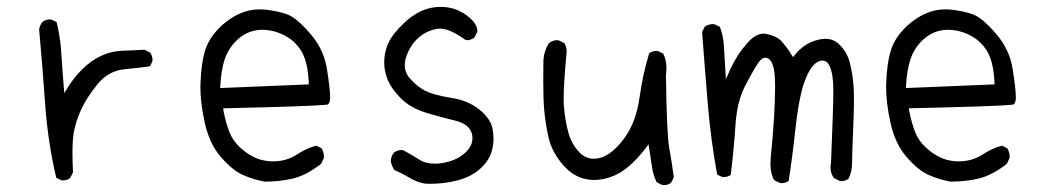

<svg xmlns="http://www.w3.org/2000/svg" viewBox="-20 -540 3040 560"><path d="M162.1 -13.7Q175.8 -13.7 184.6 -21L192.9 -37.1Q191.4 -67.9 191.4 -92.3Q191.4 -130.9 194.8 -151.9Q201.2 -187 217 -221.2Q232.9 -255.4 263.7 -293.5Q295.4 -333 342.3 -337.9Q383.3 -341.8 417.5 -346.7L424.3 -360.8Q424.8 -362.8 424.8 -366.7Q424.8 -370.6 423.1 -376.2Q421.4 -381.8 417.5 -386.7L401.4 -395Q369.6 -393.1 338.4 -392.1Q271.5 -390.1 218.3 -336.4Q197.3 -315.4 180.7 -289.6L167.5 -268.6Q161.6 -340.3 159.9 -368.7Q158.2 -397 157.2 -406Q156.2 -415 155 -423.8Q153.8 -432.6 152.3 -441.4Q149.4 -458.5 145 -475.6L130.4 -482.9Q128.4 -483.4 127 -483.4Q112.8 -483.4 103.5 -475.6Q96.2 -466.3 94.2 -454.1Q104 -344.7 111.8 -235.1Q119.6 -125.5 144 -21.5L158.7 -14.2Q160.6 -13.7 162.1 -13.7Z M722.2 -450.7Q731.9 -452.6 738 -452.9Q744.1 -453.1 746.8 -453.1Q749.5 -453.1 753.7 -452.9Q757.8 -452.6 763.2 -451.7Q773.4 -450.7 783.7 -447.3Q817.9 -437 840.8 -414.1Q859.9 -395.5 869.1 -368.9Q878.4 -342.3 880.4 -302.2L880.9 -293.9L622.1 -283.2Q624 -315.4 626.5 -329.1Q630.4 -352.5 635.3 -366.7Q645.5 -397.5 668.9 -420.9Q692.4 -444.3 722.2 -450.7ZM786.6 -69.8Q781.2 -69.3 773.4 -69.3Q765.6 -69.3 753.2 -71.3Q740.7 -73.2 727.5 -78.6Q702.6 -89.4 681.2 -108.9Q659.2 -128.9 648.9 -155.5Q638.7 -182.1 632.3 -214.4L630.9 -224.1Q891.1 -230 929.7 -234.4L934.6 -234.9Q942.9 -237.8 942.9 -255.9Q942.9 -279.8 933.6 -338.4Q924.8 -396 884.8 -441.9Q844.7 -488.3 817.9 -498Q790 -508.3 750.5 -512.2Q743.7 -512.7 736.8 -512.7Q706.1 -512.7 677.2 -499.5Q641.6 -482.4 614.5 -453.4Q587.4 -424.3 577.1 -389.2Q566.9 -353 564.9 -300.3Q564.5 -293.9 564.5 -287.1Q564.5 -239.7 576.7 -184.6Q589.8 -122.1 623.5 -83Q657.2 -43.9 688 -30Q718.8 -16.1 752.4 -10.3Q797.4 -10.3 835.4 -19.5Q873.5 -28.8 916.5 -62L924.3 -78.6Q924.8 -80.6 924.8 -82.5Q924.8 -97.2 917.5 -107.9L902.3 -115.2Q874 -107.4 849.1 -91.3Q820.3 -71.8 786.6 -69.8Z M1233.9 -3.9Q1274.4 -3.9 1311.5 -13.2Q1356.9 -23.9 1385.7 -52.7Q1409.7 -76.7 1415.5 -104Q1419.4 -120.1 1419.4 -135.3Q1419.4 -150.4 1416.5 -164.6Q1411.1 -193.8 1378.4 -220.2Q1345.2 -247.1 1296.9 -254.4Q1245.6 -262.7 1221.7 -274.4Q1198.2 -286.1 1175.8 -311Q1160.6 -328.1 1160.6 -350.1Q1160.6 -362.3 1165.5 -376.5Q1178.7 -412.1 1202.4 -431.6Q1226.1 -451.2 1255.9 -456.1Q1259.8 -456.5 1263.7 -456.5Q1292.5 -456.5 1337.9 -423.3Q1339.4 -422.9 1343.3 -422.9Q1347.2 -422.9 1352.8 -424.6Q1358.4 -426.3 1363.3 -430.2L1372.1 -446.8Q1372.1 -448.7 1372.1 -451.4Q1372.1 -454.1 1370.8 -459Q1369.6 -463.9 1365.7 -470.2Q1359.9 -479.5 1349.1 -488.8Q1313 -520 1264.6 -520Q1207 -520 1157.2 -471.7Q1127.9 -443.4 1116 -421.1Q1104 -398.9 1101.1 -370.1Q1100.6 -364.3 1100.6 -357.9Q1100.6 -335.9 1108.4 -313.5Q1118.7 -284.7 1147.5 -254.9Q1176.3 -225.1 1224.4 -210.7Q1272.5 -196.3 1308.6 -188Q1349.6 -177.7 1356.9 -148.4Q1357.9 -142.6 1357.9 -136Q1357.9 -129.4 1355.5 -121.6Q1351.1 -108.9 1339.8 -97.2L1336.4 -94.2Q1311.5 -71.3 1270.5 -64.5Q1258.8 -62.5 1249.5 -62.5Q1221.2 -62.5 1202.6 -74.7Q1180.2 -88.9 1155.8 -102.1Q1153.8 -102.5 1152.3 -102.5Q1138.2 -102.5 1128.9 -94.7Q1121.6 -85.4 1119.6 -72.3Q1121.6 -56.6 1130.4 -43.9Q1153.3 -34.2 1175.3 -21Q1196.3 -8.3 1219.7 -4.4Q1227.1 -3.9 1233.9 -3.9Z M1915 0Q1928.7 0 1937.5 -7.3L1945.3 -22.9Q1939.9 -64.5 1932.1 -107.4Q1924.3 -150.4 1922.4 -321.3V-321.8Q1923.8 -332.5 1923.8 -341.8Q1923.8 -364.7 1914.6 -383.3L1898.9 -391.1Q1897 -391.6 1895.5 -391.6Q1882.3 -391.6 1873.5 -384.8Q1854.5 -322.3 1845.2 -254.9Q1835 -183.1 1800.8 -136.7Q1756.8 -77.1 1712.4 -77.1Q1687.5 -77.1 1669.9 -95.7Q1647 -119.6 1637.7 -153.3Q1628.4 -187 1625 -227.1Q1624 -236.3 1624 -251Q1624 -295.4 1632.3 -384.8Q1632.8 -387.2 1632.8 -389.6Q1632.8 -403.8 1625.5 -414.6L1608.9 -422.4Q1607.4 -422.9 1606 -422.9Q1591.3 -422.9 1580.6 -413.6Q1566.9 -392.1 1564.9 -363.8Q1564.5 -332 1564.5 -306.2Q1564.5 -253.4 1566.9 -223.1Q1570.8 -178.2 1580.3 -137.5Q1589.8 -96.7 1621.6 -59.6Q1652.8 -23.4 1691.9 -17.1Q1702.1 -15.1 1712.9 -15.1Q1742.2 -15.1 1772.5 -28.3Q1814 -45.9 1859.9 -103.5L1871.6 -119.1Q1878.4 -73.7 1882.1 -50.5Q1885.7 -27.3 1895.5 -8.3L1911.6 -0.5Q1913.6 0 1915 0Z M2258.8 -5.9Q2271.5 -5.9 2280.3 -12.2Q2292 -88.9 2300.3 -166.5Q2309.1 -247.1 2322.8 -290.5Q2338.4 -339.8 2359.4 -356Q2369.1 -363.3 2378.4 -363.3Q2392.1 -363.3 2399.4 -347.7Q2410.6 -324.7 2410.6 -276.6Q2410.6 -228.5 2403.8 -65.4Q2402.3 -58.1 2402.3 -51.3Q2402.3 -33.7 2412.6 -20.5L2429.2 -12.2Q2431.2 -11.7 2432.6 -11.7Q2446.3 -11.7 2455.1 -19Q2465.3 -40 2465.3 -65.4Q2465.3 -90.8 2468 -152.8Q2470.7 -214.8 2470.7 -242.2Q2470.7 -269.5 2469.7 -287.1Q2467.3 -323.7 2458 -359.4Q2448.7 -392.6 2424.3 -413.6Q2408.7 -426.8 2387.7 -426.8Q2377 -426.8 2365.2 -423.8Q2353.5 -420.9 2343.8 -416.5Q2318.8 -404.8 2300.3 -382.3L2293 -373.5Q2280.8 -393.1 2275.4 -399.9Q2264.6 -414.6 2257.8 -421.4Q2244.1 -435.1 2215.8 -440.9Q2211.9 -441.9 2207.5 -441.9Q2184.1 -441.9 2160.6 -415.5Q2129.9 -381.3 2110.8 -339.4L2097.2 -309.1L2091.3 -406.7Q2089.4 -437 2079.6 -461.9L2064 -469.2Q2062 -469.7 2060.5 -469.7Q2046.4 -469.7 2035.6 -462.4L2027.8 -446.8Q2035.6 -342.3 2044.4 -236.8Q2053.2 -131.3 2071.8 -30.8L2086.4 -23.9Q2088.4 -23.4 2089.8 -23.4Q2102.5 -23.4 2111.3 -29.8Q2120.6 -105 2125 -173.8Q2129.4 -242.7 2152.3 -287.6Q2186 -352.5 2197.8 -364.3Q2205.1 -371.6 2211.9 -371.6Q2222.7 -371.6 2229 -360.8Q2235.4 -350.1 2238 -333Q2240.7 -315.9 2240.7 -290.5Q2240.7 -205.1 2228 -81.5Q2227.1 -71.8 2227.1 -63Q2227.1 -33.2 2238.3 -14.2L2254.9 -6.3Q2256.8 -5.9 2258.8 -5.9Z M2722.2 -450.7Q2731.9 -452.6 2738 -452.9Q2744.1 -453.1 2746.8 -453.1Q2749.5 -453.1 2753.7 -452.9Q2757.8 -452.6 2763.2 -451.7Q2773.4 -450.7 2783.7 -447.3Q2817.9 -437 2840.8 -414.1Q2859.9 -395.5 2869.1 -368.9Q2878.4 -342.3 2880.4 -302.2L2880.9 -293.9L2622.1 -283.2Q2624 -315.4 2626.5 -329.1Q2630.4 -352.5 2635.3 -366.7Q2645.5 -397.5 2668.9 -420.9Q2692.4 -444.3 2722.2 -450.7ZM2786.6 -69.8Q2781.2 -69.3 2773.4 -69.3Q2765.6 -69.3 2753.2 -71.3Q2740.7 -73.2 2727.5 -78.6Q2702.6 -89.4 2681.2 -108.9Q2659.2 -128.9 2648.9 -155.5Q2638.7 -182.1 2632.3 -214.4L2630.9 -224.1Q2891.1 -230 2929.7 -234.4L2934.6 -234.9Q2942.9 -237.8 2942.9 -255.9Q2942.9 -279.8 2933.6 -338.4Q2924.8 -396 2884.8 -441.9Q2844.7 -488.3 2817.9 -498Q2790 -508.3 2750.5 -512.2Q2743.7 -512.7 2736.8 -512.7Q2706.1 -512.7 2677.2 -499.5Q2641.6 -482.4 2614.5 -453.4Q2587.4 -424.3 2577.1 -389.2Q2566.9 -353 2564.9 -300.3Q2564.5 -293.9 2564.5 -287.1Q2564.5 -239.7 2576.7 -184.6Q2589.8 -122.1 2623.5 -83Q2657.2 -43.9 2688 -30Q2718.8 -16.1 2752.4 -10.3Q2797.4 -10.3 2835.4 -19.5Q2873.5 -28.8 2916.5 -62L2924.3 -78.6Q2924.8 -80.6 2924.8 -82.5Q2924.8 -97.2 2917.5 -107.9L2902.3 -115.2Q2874 -107.4 2849.1 -91.3Q2820.3 -71.8 2786.6 -69.8Z"/></svg>

Font: NaikaiFont
Style: Light
Weight: 300
Version: Version 1.89